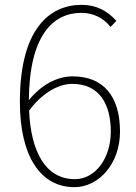

<svg xmlns="http://www.w3.org/2000/svg" viewBox="-20 -759 561 792"><path d="M289 -20C165 -20 107 -138 100 -303C159 -382 227 -413 278 -413C392 -413 437 -327 437 -216C437 -107 374 -20 289 -20ZM460 -673C424 -713 379 -739 317 -739C183 -739 62 -638 62 -339C62 -116 146 13 287 13C388 13 475 -84 475 -216C475 -365 404 -444 280 -444C213 -444 149 -407 99 -346C101 -615 200 -706 316 -706C362 -706 405 -687 436 -648Z"/></svg>

Font: Noto Sans CJK Thin
Style: Regular
Weight: 100
Designer: Ryoko NISHIZUKA (kana & ideographs); Paul D. Hunt (Latin, Greek & Cyrillic); Wenlong ZHANG (bopomofo); Sandoll Communica
Foundry: Adobe Systems Incorporated
Version: Version 1.000;PS 1;hotconv 1.0.78;makeotf.lib2.5.61930